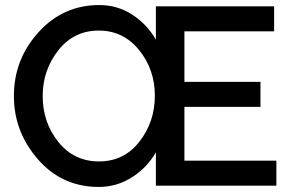

<svg xmlns="http://www.w3.org/2000/svg" viewBox="-20 -735 1149 760"><path d="M1074 -99V0H597V-132Q562 -71 502 -33Q442 5 371 5Q226 5 130.5 -104Q35 -213 35 -355Q35 -500 132.5 -607.5Q230 -715 373 -715Q445 -715 503.5 -677Q562 -639 597 -578V-710H1065V-611H710V-411H1011V-312H710V-99ZM593 -356Q593 -460 530.5 -537Q468 -614 371 -614Q272 -614 210.5 -535.5Q149 -457 149 -355Q149 -250 211 -173Q273 -96 372 -96Q471 -96 532 -174.5Q593 -253 593 -356Z"/></svg>

Font: Raleway-v4020 SemiBold
Style: Regular
Weight: 600
Designer: Matt McInerney, Pablo Impallari, Rodrigo Fuenzalida
Foundry: Matt McInerney, Pablo Impallari, Rodrigo Fuenzalida
Version: Version 4.020;PS 004.020;hotconv 1.0.88;makeotf.lib2.5.64775